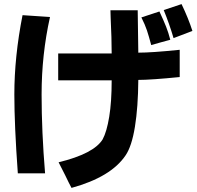

<svg xmlns="http://www.w3.org/2000/svg" viewBox="-20 -772 960 937"><path d="M827 -586Q807 -654 779 -723L866 -752Q900 -681 919 -621ZM857 -396Q717 -382 655 -382Q654 -249 638.5 -153.5Q623 -58 593 -14Q522 92 329 145Q318 125 298 83L266 20Q438 -22 481 -92Q501 -129 513 -202Q525 -275 525 -380H264V-511H525Q525 -584 520 -686L519 -722H652L653 -653Q655 -561 655 -515Q721 -515 857 -529ZM760 -564 718 -552Q706 -597 697 -624Q688 -651 670 -687L758 -716Q779 -671 790.5 -642Q802 -613 811 -578Q794 -574 760 -564ZM67 74Q50 -161 50 -311Q50 -495 90 -698L224 -689Q183 -505 183 -311Q183 -131 200 74Z"/></svg>

Font: BM Euljiro oraeorae
Style: Regular
Weight: 400
Designer: Bongjin Kim; Bomjun Kim; Myungsoo Han; Hyesun Chae; Mikyoung Jeong; Wujin Sim; Minjae Kang; Suwha Jang;
Foundry: Sandoll Inc.
Version: Version 1.000;hotconv 1.0.109;makeexe 2.5.65596